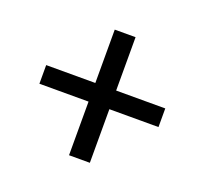

<svg xmlns="http://www.w3.org/2000/svg" viewBox="-95 -711 775 728"><g transform="rotate(20 293.0 -346.5)"><path d="M251 -92.8H335V-309.1H533.2V-384.3H335V-599.6H251V-384.3H52.7V-309.1H251Z"/></g></svg>

Font: Cascadia Code SemiLight
Style: Regular
Weight: 350
Monospace: yes
Designer: Aaron Bell
Foundry: Saja Typeworks
Version: Version 2404.023